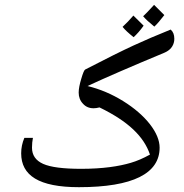

<svg xmlns="http://www.w3.org/2000/svg" viewBox="-20 -777 762 797"><path d="M316.4 -76.2C242.7 -76.2 189.9 -83 159.2 -96.7C128.4 -110.4 112.8 -132.8 112.8 -164.1C112.8 -179.2 114.3 -192.9 116.7 -204.6H81.1C72.3 -184.1 67.9 -162.6 67.9 -140.6C67.9 -48.8 141.1 0 307.6 0C532.2 0 642.6 -57.1 642.6 -164.1C642.6 -194.3 628.9 -227.1 602.1 -261.7C574.7 -296.4 537.6 -328.6 491.2 -357.4C444.8 -386.2 395.5 -407.2 343.3 -419.9C418.9 -455.1 524.9 -501 661.1 -557.6C686 -567.9 699.7 -584.5 703.1 -607.4L703.6 -616.2C703.6 -632.8 698.7 -645.5 688.5 -654.3C630.4 -630.9 579.1 -608.9 534.7 -588.4C490.2 -567.9 422.9 -534.7 333.5 -488.3C329.6 -486.3 324.2 -473.6 317.4 -450.2C310.1 -426.3 306.6 -407.2 306.6 -392.6C306.6 -374.5 312.5 -358.9 324.2 -346.7C335.4 -334 350.1 -327.6 368.2 -327.6C375.5 -327.6 383.8 -328.6 393.1 -331.1C513.7 -272.5 577.6 -209.5 602.5 -135.3C574.2 -119.6 547.9 -108.4 522.9 -101.1C473.1 -86.4 406.7 -76.2 316.4 -76.2ZM619.6 -756.8C597.7 -732.9 582.5 -716.8 574.2 -709.5C584 -697.8 599.6 -683.6 620.6 -666.5C632.3 -677.2 646 -693.4 662.1 -714.4ZM533.7 -712.4C518.6 -694.8 503.9 -679.2 488.8 -665.5C498 -653.8 513.2 -639.6 534.7 -622.6C547.9 -634.8 562 -650.4 576.2 -670.4Z"/></svg>

Font: Noto Naskh Arabic
Style: Regular
Weight: 400
Designer: Monotype Design Team
Foundry: Monotype Imaging Inc.
Version: Version 1.07